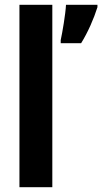

<svg xmlns="http://www.w3.org/2000/svg" viewBox="-20 -780 426 800"><path d="M198 0V-760H61V0ZM386 -750V-760H255C253 -721 240 -645 233 -613V-600H318C346 -645 371 -702 386 -750Z"/></svg>

Font: Noto Sans Hebrew Condensed
Style: Bold
Weight: 700
Width: 3
Designer: Monotype Design Team
Foundry: Monotype Imaging Inc.
Version: Version 2.004